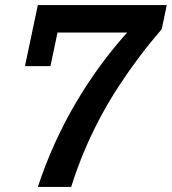

<svg xmlns="http://www.w3.org/2000/svg" viewBox="-20 -741 681 761"><path d="M130 0Q160 -91 198.5 -175.5Q237 -260 283 -337.5Q329 -415 379.5 -483.5Q430 -552 484 -612H208L180 -479H79L130 -721H641L621 -625Q574 -571 531.5 -514.5Q489 -458 450.5 -399Q412 -340 378 -276.5Q344 -213 315 -144.5Q286 -76 262 0Z"/></svg>

Font: Mona Sans ExtraLight SemiBold
Style: Italic
Weight: 600
Italic angle: -11.6951°
Version: Version 2.000